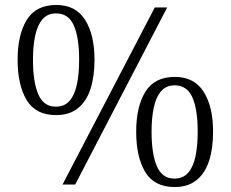

<svg xmlns="http://www.w3.org/2000/svg" viewBox="-20 -744 931 774"><path d="M232 0 604 -714H654L283 0ZM206 -280Q124 -280 87.5 -340.5Q51 -401 51 -503Q51 -604 88 -664Q125 -724 207 -724Q285 -724 323 -664Q361 -604 361 -503Q361 -436 345 -386Q329 -336 294.5 -308Q260 -280 206 -280ZM205 -314Q240 -314 260.5 -337.5Q281 -361 290 -403.5Q299 -446 299 -503Q299 -593 277.5 -641.5Q256 -690 206 -690Q172 -690 151.5 -666.5Q131 -643 122 -601Q113 -559 113 -503Q113 -413 134.5 -363.5Q156 -314 205 -314ZM684 10Q602 10 565.5 -50.5Q529 -111 529 -213Q529 -314 566 -374Q603 -434 685 -434Q763 -434 801 -374Q839 -314 839 -213Q839 -146 823 -96Q807 -46 772.5 -18Q738 10 684 10ZM683 -24Q718 -24 738.5 -47.5Q759 -71 768 -113.5Q777 -156 777 -213Q777 -303 755.5 -351.5Q734 -400 684 -400Q650 -400 629.5 -376.5Q609 -353 600 -311Q591 -269 591 -213Q591 -123 612.5 -73.5Q634 -24 683 -24Z"/></svg>

Font: Noto Serif Armenian Light
Style: Regular
Weight: 300
Version: Version 2.007